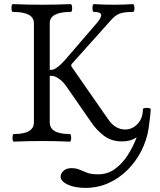

<svg xmlns="http://www.w3.org/2000/svg" viewBox="-20 -686 780 934"><path d="M395 228Q344 228 309.5 212Q275 196 275 173Q275 158 289 145Q303 132 327 132Q351 132 367.5 139.5Q384 147 404 154.5Q424 162 457 162Q503 162 538.5 136.5Q574 111 600.5 70Q627 29 645 -18Q615 2 575 2Q521 2 484.5 -26.5Q448 -55 424 -91L304 -264Q288 -288 267.5 -302.5Q247 -317 231 -317H222V-91Q222 -34 319 -34Q324 -34 325.5 -24.5Q327 -15 325.5 -6Q324 3 319 3Q251 0 184 0Q117 0 48 3Q43 3 41.5 -6Q40 -15 41.5 -24.5Q43 -34 48 -34Q145 -34 145 -91V-573Q145 -628 43 -628Q38 -628 36.5 -637.5Q35 -647 36.5 -656.5Q38 -666 43 -666Q114 -663 184 -663Q255 -663 324 -666Q328 -666 330 -656.5Q332 -647 330.5 -637.5Q329 -628 324 -628Q222 -628 222 -573V-346H228Q240 -346 253.5 -355Q267 -364 279 -376Q291 -388 297 -395L452 -575Q474 -601 472 -614.5Q470 -628 437 -628Q432 -628 430.5 -637.5Q429 -647 430.5 -656.5Q432 -666 437 -666Q485 -663 532 -663Q580 -663 626 -666Q631 -666 633 -656.5Q635 -647 633.5 -637.5Q632 -628 626 -628Q584 -628 562.5 -620Q541 -612 519 -587L330 -376Q323 -369 330 -359L504 -109Q524 -79 545.5 -67.5Q567 -56 588 -56Q624 -56 649.5 -83.5Q675 -111 675 -154Q675 -159 684.5 -160.5Q694 -162 703.5 -160.5Q713 -159 713 -154Q713 -144 711 -125.5Q709 -107 706.5 -89Q704 -71 703 -61Q694 -4 667.5 48Q641 100 600.5 140.5Q560 181 508 204.5Q456 228 395 228Z"/></svg>

Font: Junicode SmExp
Style: Regular
Weight: 400
Width: 6
Designer: Peter S. Baker
Version: Version 2.205; ttfautohint (v1.8.4)